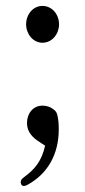

<svg xmlns="http://www.w3.org/2000/svg" viewBox="-20 -475 287 647"><path d="M51 145C54 153 62 154 74 147C139 111 178 47 178 -39C178 -57 177 -69 174 -84C172 -94 169 -100 161 -106C150 -115 137 -119 123 -119C91 -119 71 -92 71 -61C71 -39 80 -20 105 -2L132 16C120 68 98 95 61 122C51 129 48 136 51 145ZM68 -393C68 -361 91 -331 123 -331C156 -331 179 -361 179 -393C179 -426 156 -455 123 -455C91 -455 68 -426 68 -393Z"/></svg>

Font: 寒蝉锦书宋 CompactLight
Style: Bold
Weight: 400
Width: 4
Designer: 寒蝉锦书宋{Warren} 思源宋体{Ryoko NISHIZUKA 西塚涼子 (kana & ideographs); Frank Grießhammer (Latin, Greek & Cyrillic); Wenlong ZHANG 
Foundry: Adobe & ChillType
Version: Version 2.000;Glyphs 3.1.1 (3135)